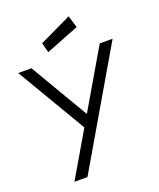

<svg xmlns="http://www.w3.org/2000/svg" viewBox="-163 -808 919 1107"><g transform="rotate(-20 296.5 -254.0)"><path d="M213 -554 416 -634 394 -708 197 -614ZM90 -500H9L260 -75L99 200H179L588 -500H509L300 -143Z"/></g></svg>

Font: LilGrotesk
Style: Regular
Weight: 400
Designer: Bastien Sozeau
Foundry: NBR — Bastien Sozeau
Version: Version 2.001